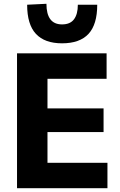

<svg xmlns="http://www.w3.org/2000/svg" viewBox="-20 -995 636 1015"><path d="M70 0V-713H543.5V-578.5H231V-422H527.5V-297H231V-134.5H548V0ZM308 -766Q216.5 -766 170 -815.8Q123.5 -865.5 123.5 -970L225.5 -975Q225.5 -866 308 -866Q351 -866 371.2 -893Q391.5 -920 391.5 -970H494Q494 -865.5 447.8 -815.8Q401.5 -766 308 -766Z"/></svg>

Font: Heraclito
Style: Bold
Weight: 700
Designer: Kostas Bartsokas (font) & Cristiano Sobral (main changes)
Foundry: Kostas Bartsokas (font) & Cristiano Sobral (main changes)
Version: Version 1.00;July 8, 2020;FontCreator 13.0.0.2655 64-bit